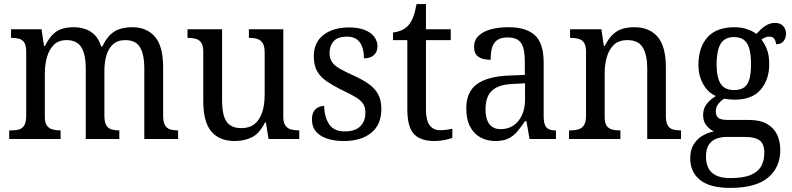

<svg xmlns="http://www.w3.org/2000/svg" viewBox="-20 -679 3870 938"><path d="M25 0V-42H38Q59 -42 74.5 -47Q90 -52 99 -67.5Q108 -83 108 -114V-426Q108 -456 99 -470.5Q90 -485 74 -489.5Q58 -494 37 -494H34V-536H183L195 -455H200Q218 -491 238.5 -511Q259 -531 284.5 -538.5Q310 -546 340 -546Q370 -546 396.5 -537Q423 -528 443 -508Q463 -488 474 -452H480Q498 -490 520 -510.5Q542 -531 569 -538.5Q596 -546 626 -546Q697 -546 737 -499.5Q777 -453 777 -350V-114Q777 -83 786 -67.5Q795 -52 811 -47Q827 -42 847 -42H850V0H685V-346Q685 -411 664.5 -447Q644 -483 592 -483Q554 -483 531.5 -462Q509 -441 499.5 -407.5Q490 -374 490 -334V-114Q490 -83 499 -67.5Q508 -52 524 -47Q540 -42 560 -42H563V0H399V-346Q399 -411 378 -447Q357 -483 305 -483Q266 -483 243 -460Q220 -437 209.5 -400Q199 -363 199 -320V-109Q199 -79 209.5 -65Q220 -51 237 -46.5Q254 -42 274 -42H276V0Z M1127 10Q1052 10 1012.5 -36.5Q973 -83 973 -186V-427Q973 -456 963 -470.5Q953 -485 936.5 -489.5Q920 -494 899 -494H896V-536H1065V-190Q1065 -146 1073 -115.5Q1081 -85 1102 -69Q1123 -53 1159 -53Q1199 -53 1224 -73.5Q1249 -94 1261 -130.5Q1273 -167 1273 -216V-422Q1273 -454 1263 -469Q1253 -484 1236.5 -489Q1220 -494 1199 -494H1196V-536H1364V-109Q1364 -80 1374.5 -65.5Q1385 -51 1402 -46.5Q1419 -42 1439 -42H1442V0H1292L1279 -81H1275Q1247 -26 1210 -8Q1173 10 1127 10Z M1660 10Q1613 10 1577.5 -2Q1542 -14 1523 -37Q1504 -60 1504 -95Q1504 -121 1513.5 -135.5Q1523 -150 1537.5 -156Q1552 -162 1564 -162Q1564 -110 1587 -73.5Q1610 -37 1665 -37Q1714 -37 1739.5 -61.5Q1765 -86 1765 -128Q1765 -153 1755.5 -169.5Q1746 -186 1722 -201.5Q1698 -217 1655 -237Q1606 -261 1574.5 -283Q1543 -305 1528 -333.5Q1513 -362 1513 -404Q1513 -472 1560.5 -508.5Q1608 -545 1685 -545Q1731 -545 1762 -532.5Q1793 -520 1808.5 -499Q1824 -478 1824 -453Q1824 -426 1807 -410Q1790 -394 1758 -394Q1758 -445 1737.5 -472.5Q1717 -500 1675 -500Q1630 -500 1610 -477.5Q1590 -455 1590 -420Q1590 -395 1601 -377.5Q1612 -360 1637.5 -345Q1663 -330 1703 -312Q1752 -290 1782.5 -268Q1813 -246 1828 -217Q1843 -188 1843 -146Q1843 -70 1793.5 -30Q1744 10 1660 10Z M2103 10Q2034 10 2002 -24.5Q1970 -59 1970 -145V-483H1900V-520Q1919 -522 1939 -530Q1959 -538 1974 -554Q1989 -571 1998.5 -595.5Q2008 -620 2015 -659H2061V-536H2182V-483H2061V-143Q2061 -91 2079 -67Q2097 -43 2129 -43Q2147 -43 2161.5 -45Q2176 -47 2190 -50V-6Q2177 0 2152.5 5Q2128 10 2103 10Z M2400 10Q2360 10 2327.5 -7.5Q2295 -25 2276.5 -60.5Q2258 -96 2258 -150Q2258 -230 2310 -268Q2362 -306 2468 -310L2544 -313V-373Q2544 -410 2538.5 -437.5Q2533 -465 2515 -480.5Q2497 -496 2460 -496Q2426 -496 2408 -482.5Q2390 -469 2383.5 -444.5Q2377 -420 2377 -387Q2337 -387 2316.5 -402Q2296 -417 2296 -450Q2296 -483 2318.5 -504.5Q2341 -526 2379 -536Q2417 -546 2465 -546Q2550 -546 2593 -507Q2636 -468 2636 -373V-114Q2636 -86 2641.5 -70.5Q2647 -55 2660 -48.5Q2673 -42 2693 -42H2696V0H2567L2552 -87H2545Q2526 -59 2507.5 -37Q2489 -15 2464 -2.5Q2439 10 2400 10ZM2425 -48Q2462 -48 2488.5 -66Q2515 -84 2530 -116.5Q2545 -149 2545 -191V-272L2487 -269Q2436 -267 2406.5 -252Q2377 -237 2364.5 -210.5Q2352 -184 2352 -145Q2352 -114 2360 -92.5Q2368 -71 2384.5 -59.5Q2401 -48 2425 -48Z M2760 0V-42H2768Q2789 -42 2806 -47Q2823 -52 2833 -67.5Q2843 -83 2843 -114V-426Q2843 -456 2833 -470.5Q2823 -485 2806.5 -489.5Q2790 -494 2770 -494H2765V-536H2918L2930 -455H2935Q2953 -491 2974.5 -511Q2996 -531 3022 -538.5Q3048 -546 3079 -546Q3152 -546 3192.5 -499.5Q3233 -453 3233 -350V-114Q3233 -83 3241.5 -67.5Q3250 -52 3266 -47Q3282 -42 3302 -42H3307V0H3142V-346Q3142 -410 3120.5 -446.5Q3099 -483 3045 -483Q3003 -483 2979 -460Q2955 -437 2944.5 -400Q2934 -363 2934 -320V-109Q2934 -79 2943.5 -65Q2953 -51 2969.5 -46.5Q2986 -42 3006 -42H3011V0Z M3546 239Q3449 239 3400.5 200.5Q3352 162 3352 94Q3352 55 3368 28Q3384 1 3410.5 -15Q3437 -31 3468 -37Q3448 -46 3431.5 -65.5Q3415 -85 3415 -117Q3415 -147 3431 -169Q3447 -191 3477 -210Q3437 -228 3414.5 -269.5Q3392 -311 3392 -361Q3392 -447 3436 -496.5Q3480 -546 3569 -546Q3602 -546 3631 -536Q3660 -526 3675 -513Q3684 -523 3697 -535.5Q3710 -548 3727.5 -557.5Q3745 -567 3766 -567Q3793 -567 3806.5 -551.5Q3820 -536 3820 -515Q3820 -494 3808.5 -478.5Q3797 -463 3771 -463Q3771 -476 3763.5 -488Q3756 -500 3739 -500Q3727 -500 3718 -496Q3709 -492 3700 -486Q3716 -465 3727 -437Q3738 -409 3738 -365Q3738 -290 3696 -241Q3654 -192 3569 -192Q3557 -192 3542 -193.5Q3527 -195 3517 -197Q3502 -187 3489.5 -172Q3477 -157 3477 -134Q3477 -113 3489.5 -103Q3502 -93 3536 -93H3638Q3694 -93 3727.5 -73.5Q3761 -54 3776.5 -21Q3792 12 3792 53Q3792 139 3732 189Q3672 239 3546 239ZM3548 191Q3613 191 3649 175Q3685 159 3699.5 131.5Q3714 104 3714 69Q3714 23 3690.5 6.5Q3667 -10 3621 -10H3529Q3504 -10 3481 -2Q3458 6 3443.5 27Q3429 48 3429 87Q3429 117 3440 140.5Q3451 164 3477 177.5Q3503 191 3548 191ZM3566 -239Q3597 -239 3615.5 -252Q3634 -265 3641.5 -293.5Q3649 -322 3649 -365Q3649 -410 3641 -440Q3633 -470 3614.5 -484Q3596 -498 3565 -498Q3536 -498 3517 -483.5Q3498 -469 3489.5 -439Q3481 -409 3481 -364Q3481 -300 3501 -269.5Q3521 -239 3566 -239Z"/></svg>

Font: Noto Serif Thai SemiCondensed
Style: Regular
Weight: 400
Width: 4
Designer: Monotype Design Team
Foundry: Monotype Imaging Inc.
Version: Version 2.002